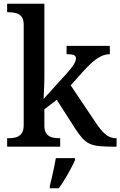

<svg xmlns="http://www.w3.org/2000/svg" viewBox="-20 -780 640 1021"><path d="M18 0V-45H27Q48 -45 65.5 -50Q83 -55 94.5 -70Q106 -85 106 -115V-649Q106 -678 94 -692Q82 -706 64.5 -710.5Q47 -715 27 -715H18V-760H216V-375Q216 -362 215.5 -342Q215 -322 214 -302.5Q213 -283 212.5 -269Q212 -255 212 -254L337 -392Q356 -413 366 -427.5Q376 -442 380 -452Q384 -462 384 -470Q384 -483 371.5 -487.5Q359 -492 334 -492V-536H564V-492Q547 -492 530 -486Q513 -480 496 -468.5Q479 -457 461 -440Q443 -423 423 -401L356 -326L489 -128Q516 -87 540.5 -66Q565 -45 597 -45H600V0H586Q540 0 508.5 -3Q477 -6 456 -16Q435 -26 417 -46Q399 -66 378 -99L282 -249L216 -199V-112Q216 -83 227.5 -68.5Q239 -54 257 -49.5Q275 -45 295 -45H300V0ZM245 208Q251 186 256.5 161Q262 136 267.5 110Q273 84 277 61H379V71Q370 92 355.5 119Q341 146 324.5 173Q308 200 293 221H245Z"/></svg>

Font: Noto Serif Hebrew Medium
Style: Regular
Weight: 500
Version: Version 2.003